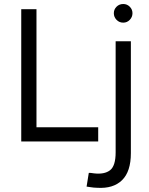

<svg xmlns="http://www.w3.org/2000/svg" viewBox="-20 -706 743 958"><path d="M162 -71H470V0H86V-660H162ZM633 -500V58Q633 150 589 193Q545 236 465 231Q457 231 447.5 230Q438 229 428.5 227.5Q419 226 412 225L423 157Q426 156 434.5 157Q443 158 449 159Q501 165 529 143.5Q557 122 557 54V-500ZM595 -593Q575 -593 561.5 -607Q548 -621 548 -640Q548 -659 561.5 -672.5Q575 -686 595 -686Q614 -686 627.5 -672.5Q641 -659 641 -640Q641 -621 627.5 -607Q614 -593 595 -593Z"/></svg>

Font: Nata Sans
Style: Regular
Weight: 400
Designer: Daniel Uzquiano Cruz
Version: Version 1.001